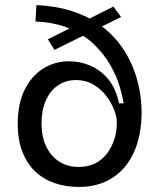

<svg xmlns="http://www.w3.org/2000/svg" viewBox="-20 -724 629 758"><path d="M291 14Q240 14 196 -1Q152 -16 119.5 -46.5Q87 -77 68.5 -124.5Q50 -172 50 -235Q50 -314 77 -369Q104 -424 150 -453Q196 -482 253 -482Q297 -482 337.5 -464.5Q378 -447 408 -410.5Q438 -374 450 -316H468Q464 -344 452 -384Q440 -424 415.5 -467Q391 -510 352 -548Q313 -586 255.5 -611Q198 -636 120 -639L124 -704Q203 -700 264.5 -680Q326 -660 372 -627.5Q418 -595 450 -553.5Q482 -512 501.5 -466Q521 -420 530 -372.5Q539 -325 539 -279Q539 -215 523 -161.5Q507 -108 476 -69Q445 -30 398.5 -8Q352 14 291 14ZM290 -65Q330 -65 358.5 -80.5Q387 -96 405 -121.5Q423 -147 432 -176.5Q441 -206 441 -235V-243Q441 -264 430 -292Q419 -320 398.5 -346.5Q378 -373 348 -390.5Q318 -408 280 -408Q240 -408 209 -387Q178 -366 161 -327.5Q144 -289 144 -237Q144 -185 162 -146.5Q180 -108 213 -86.5Q246 -65 290 -65ZM169 -569 428 -698 458 -657 195 -527Z"/></svg>

Font: Bricolage Grotesque 16pt
Style: Regular
Weight: 400
Version: Version 1.001;gftools[0.9.33.dev8+g029e19f]